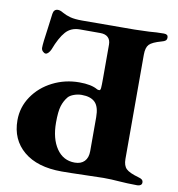

<svg xmlns="http://www.w3.org/2000/svg" viewBox="-78 -746 762 820"><g transform="rotate(10 303.5 -335.5)"><path d="M494 1Q457 -2 424 -2Q405 -2 343 0Q275 2 243 2Q137 2 78 -47.5Q19 -97 19 -181Q19 -238 51 -285Q83 -332 136.5 -359Q190 -386 252 -386Q304 -386 331 -370Q334 -368 341 -368Q346 -368 347 -379Q348 -390 348 -418V-567Q348 -587 336.5 -598Q325 -609 303 -609H214Q176 -609 153 -583Q130 -557 110 -504Q106 -495 100 -488.5Q94 -482 88 -482Q82 -482 75.5 -488.5Q69 -495 69 -504Q69 -524 79 -592L87 -654Q90 -675 108 -675Q118 -675 131 -667Q147 -658 166 -653Q185 -648 217 -648L445 -649Q465 -649 507 -651Q540 -654 571 -654Q589 -654 589 -640Q589 -631 584 -626.5Q579 -622 567 -619Q527 -608 514.5 -594.5Q502 -581 502 -550V-98Q502 -69 516 -55.5Q530 -42 569 -31Q581 -28 586 -23.5Q591 -19 591 -11Q591 -4 585.5 0Q580 4 571 4Q548 4 528 3Q508 2 494 1ZM348 -105V-252Q348 -297 329 -316Q310 -335 271 -335Q254 -335 237.5 -329Q221 -323 213 -314Q198 -296 190.5 -272Q183 -248 183 -200Q183 -130 212 -87.5Q241 -45 291 -45Q318 -45 333 -60.5Q348 -76 348 -105Z"/></g></svg>

Font: EB Garamond
Style: Bold
Weight: 700
Designer: Georg Duffner and Octavio Pardo
Foundry: Georg Duffner
Version: Version 1.000; ttfautohint (v1.6)